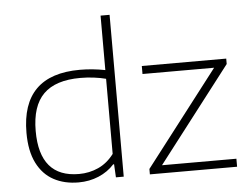

<svg xmlns="http://www.w3.org/2000/svg" viewBox="-55 -877 1234 955"><g transform="rotate(-5 562.0 -399.5)"><path d="M62.5 -259Q62.5 -548.5 354 -548.5Q417 -548.5 480.5 -536V-808H525.5V0H486.5L483 -65.5H478.5Q446.5 -30 400.2 -10.5Q354 9 300 9Q229 9 175.8 -19.8Q122.5 -48.5 92.5 -108.2Q62.5 -168 62.5 -259ZM480.5 -117.5V-492.5Q454 -499.5 420.5 -503.8Q387 -508 353 -508Q229 -508 169 -448.5Q109 -389 109 -264Q109 -32.5 305.5 -32.5Q357 -32.5 402.2 -53Q447.5 -73.5 480.5 -117.5ZM720 -40H1091.5V0H656V-27L1020.5 -500.5H663V-540.5H1084.5V-513.5Z"/></g></svg>

Font: Encode Sans Expanded ExtraLight
Style: Regular
Weight: 275
Width: 7
Designer: Multiple Designers
Foundry: Impallari Type
Version: Version 2.000